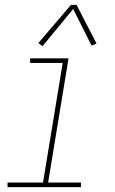

<svg xmlns="http://www.w3.org/2000/svg" viewBox="-20 -770 472 790"><path d="M11 0H313V-19H178L262 -530H104V-511H238L157 -19H11ZM155 -580 281 -733 357 -582 377 -591 295 -750H272L138 -593Z"/></svg>

Font: Iosevka Sparkle Thin Oblique
Style: Regular
Weight: 100
Italic angle: -9°
Designer: Belleve Invis
Foundry: Belleve Invis
Version: Version 4.5.0; ttfautohint (v1.8.3)